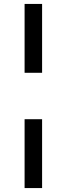

<svg xmlns="http://www.w3.org/2000/svg" viewBox="-20 -762 339 976"><path d="M105 -742H194V-392H105ZM105 -156H194V194H105Z"/></svg>

Font: Idrija
Style: Regular
Weight: 500
Designer: Julieta Ulanovsky
Foundry: Julieta Ulanovsky
Version: Version 7.200